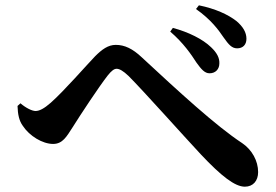

<svg xmlns="http://www.w3.org/2000/svg" viewBox="-20 -750 1040 723"><path d="M720 -514C738 -489 751 -474 769 -474C792 -474 806 -490 806 -511C807 -532 797 -551 775 -572C743 -603 690 -629 631 -645L621 -631C671 -588 700 -545 720 -514ZM822 -609C841 -582 853 -568 873 -568C895 -568 908 -582 908 -604C908 -628 895 -650 870 -671C839 -695 792 -717 729 -730L718 -716C775 -676 803 -637 822 -609ZM46 -351C47 -319 52 -295 66 -276C91 -238 140 -208 180 -208C216 -208 231 -236 253 -270C283 -318 353 -424 385 -465C400 -484 410 -491 419 -491C430 -491 444 -483 464 -464C521 -407 676 -233 736 -169C814 -86 865 -47 902 -47C933 -47 952 -69 952 -102C952 -144 929 -186 892 -211C793 -276 652 -406 514 -534C479 -567 449 -581 416 -581C387 -581 364 -564 338 -538C308 -507 221 -407 171 -363C146 -341 128 -332 114 -332C101 -332 78 -343 57 -361Z"/></svg>

Font: Noto Serif JP
Style: Bold
Weight: 700
Designer: Ryoko NISHIZUKA 西塚涼子 (kana & ideographs); Frank Grießhammer (Latin, Greek & Cyrillic); Wenlong ZHANG 张文龙 (bopomofo); San
Foundry: Adobe
Version: Version 2.001;hotconv 1.1.0;makeotfexe 2.6.0